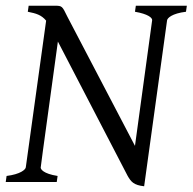

<svg xmlns="http://www.w3.org/2000/svg" viewBox="-20 -635 672 670"><path d="M141 -563 70 -51C69 -43 51 -27 3 -21L0 0H178L181 -21C130 -29 122 -45 122 -50C122 -53 123 -60 182 -490L425 -22C437 -1 446 11 483 15L563 -564C564 -572 580 -588 629 -594L632 -615H454L451 -594C497 -586 511 -573 511 -565L451 -126L215 -577C197 -614 197 -615 171 -615H80L77 -594C107 -588 124 -583 141 -563Z"/></svg>

Font: Temporarium
Style: Italic
Weight: 400
Italic angle: -7°
Version: Version 1.1